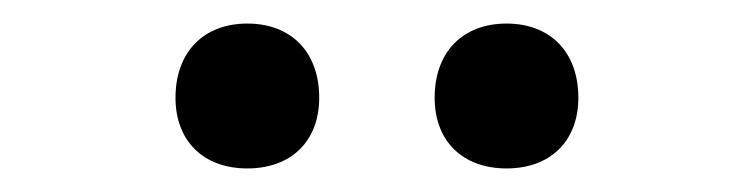

<svg xmlns="http://www.w3.org/2000/svg" viewBox="-20 -794 640 163"><path d="M410 -651C447 -651 471 -674 471 -711C471 -750 447 -774 410 -774C373 -774 349 -750 349 -711C349 -674 373 -651 410 -651ZM190 -651C227 -651 251 -674 251 -711C251 -750 227 -774 190 -774C153 -774 129 -750 129 -711C129 -674 153 -651 190 -651Z"/></svg>

Font: JetBrains Mono Light
Style: Regular
Weight: 336
Monospace: yes
Designer: Philipp Nurullin, Konstantin Bulenkov
Foundry: JetBrains
Version: Version 2.305